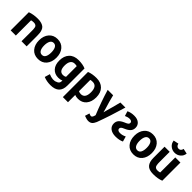

<svg xmlns="http://www.w3.org/2000/svg" viewBox="268 -2230 3894 3894"><g transform="rotate(45 2215.0 -282.5)"><path d="M508 0H361V-279Q361 -319 360.5 -336Q360 -353 355.5 -379.5Q351 -406 342 -417Q333 -428 315 -437Q297 -446 270 -446Q229 -446 198 -437V0H50V-521Q149 -558 276 -558Q337 -558 380.5 -544Q424 -530 448.5 -508.5Q473 -487 486.5 -451.5Q500 -416 504 -382.5Q508 -349 508 -301Z M598 -265Q598 -392 666 -471Q734 -550 848 -550Q964 -550 1031.5 -471.5Q1099 -393 1099 -265Q1099 -137 1032 -58.5Q965 20 849 20Q733 20 665.5 -58.5Q598 -137 598 -265ZM849 -438Q797 -438 771.5 -391Q746 -344 746 -266Q746 -188 771.5 -142Q797 -96 849 -96Q901 -96 925.5 -142Q950 -188 950 -266Q950 -344 925 -391Q900 -438 849 -438Z M1655 -22Q1655 216 1403 216Q1295 216 1207 179L1240 65Q1296 91 1359 97Q1412 99 1444 81Q1511 63 1511 -4V-24Q1469 -3 1411 -3Q1306 -3 1242.5 -72.5Q1179 -142 1179 -266Q1179 -396 1250.5 -472.5Q1322 -549 1452 -549Q1574 -549 1655 -513ZM1510 -128V-434Q1491 -442 1449 -442Q1388 -442 1357.5 -397Q1327 -352 1327 -270Q1327 -109 1439 -109Q1481 -109 1510 -128Z M2239 -267Q2239 -137 2173.5 -60Q2108 17 1996 17Q1938 17 1902 0V208H1755V-513Q1845 -549 1966 -549Q2092 -549 2165.5 -474.5Q2239 -400 2239 -267ZM2090 -265Q2090 -439 1965 -439Q1922 -439 1902 -432V-107Q1934 -92 1969 -92Q2090 -92 2090 -265Z M2802 -539Q2706 -207 2600 78Q2575 136 2543.5 162Q2512 188 2460 188Q2416 188 2341 159L2371 61Q2410 79 2427 79Q2435 79 2441.5 76.5Q2448 74 2453 68Q2458 62 2462 57.5Q2466 53 2469.5 43Q2473 33 2475 28Q2477 23 2480 11.5Q2483 0 2484 -3Q2375 -268 2294 -539H2450Q2484 -396 2533 -241L2556 -156L2578 -241Q2608 -341 2658 -539Z M2863 -144Q2863 -201 2894.5 -239.5Q2926 -278 2998 -310Q3053 -332 3073.5 -348Q3094 -364 3094 -390Q3094 -413 3075.5 -426Q3057 -439 3026 -439Q2974 -439 2916 -411L2884 -515Q2954 -550 3048 -550Q3138 -550 3188.5 -507Q3239 -464 3239 -394Q3239 -332 3202 -292Q3165 -252 3093 -222Q3049 -204 3030.5 -188Q3012 -172 3012 -148Q3012 -123 3032.5 -109Q3053 -95 3089 -95Q3158 -95 3222 -129Q3229 -102 3254 -16Q3180 20 3075 20Q2978 20 2920.5 -24Q2863 -68 2863 -144Z M3334 -265Q3334 -392 3402 -471Q3470 -550 3584 -550Q3700 -550 3767.5 -471.5Q3835 -393 3835 -265Q3835 -137 3768 -58.5Q3701 20 3585 20Q3469 20 3401.5 -58.5Q3334 -137 3334 -265ZM3585 -438Q3533 -438 3507.5 -391Q3482 -344 3482 -266Q3482 -188 3507.5 -142Q3533 -96 3585 -96Q3637 -96 3661.5 -142Q3686 -188 3686 -266Q3686 -344 3661 -391Q3636 -438 3585 -438Z M4380 -19Q4292 19 4154 19Q4029 19 3977 -41.5Q3925 -102 3925 -219V-539H4072V-262Q4072 -226 4073 -205Q4074 -184 4079 -160.5Q4084 -137 4093.5 -124.5Q4103 -112 4119.5 -104Q4136 -96 4161 -96Q4205 -96 4232 -107V-539H4380ZM3968 -758 4079 -781Q4087 -745 4107.5 -727.5Q4128 -710 4155 -710Q4217 -710 4230 -781L4341 -757Q4333 -683 4279 -639Q4225 -595 4155 -595Q4085 -595 4031 -639Q3977 -683 3968 -758Z"/></g></svg>

Font: Repo
Style: Bold
Weight: 700
Designer: Stefan Peev
Foundry: Context Ltd
Version: Version 001.000